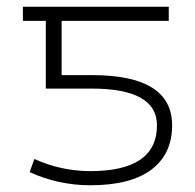

<svg xmlns="http://www.w3.org/2000/svg" viewBox="-20 -540 579 570"><path d="M248 -32Q446 -32 446 -168Q446 -277 252 -277H116V-478H48V-520H481V-478H163V-317H253Q491 -317 491 -168Q491 -83 429.5 -36.5Q368 10 248 10Q154 10 68 -29L82 -68Q162 -32 248 -32Z"/></svg>

Font: Mplus 1p Light
Style: Regular
Weight: 300
Version: Version 1.061